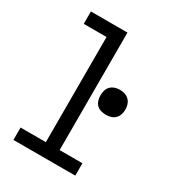

<svg xmlns="http://www.w3.org/2000/svg" viewBox="-178 -838 855 941"><g transform="rotate(30 250.0 -367.5)"><path d="M44 0V-70H187V-665H58V-735H265V-70H394V0ZM374 -333Q360 -333 346 -337Q332 -341 322 -351Q312 -361 308 -375Q304 -389 304 -403Q304 -417 308 -431Q312 -445 322 -455Q332 -465 346 -469.5Q360 -474 374 -474Q388 -474 402 -469.5Q416 -465 426 -455Q436 -445 440.5 -431Q445 -417 445 -403Q445 -389 440.5 -375Q436 -361 426 -351Q416 -341 402 -337Q388 -333 374 -333Z"/></g></svg>

Font: Iosevka Custom
Style: Regular
Weight: 400
Monospace: yes
Designer: Belleve Invis
Foundry: Belleve Invis
Version: Version 32.5.0; ttfautohint (v1.8.4)